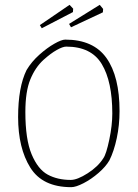

<svg xmlns="http://www.w3.org/2000/svg" viewBox="-20 -765 570 795"><path d="M55 -280Q55 -404 90 -475Q111 -510 143 -538.5Q175 -567 205 -584Q235 -601 250 -601Q367 -601 421 -524.5Q475 -448 475 -305Q475 -247 463.5 -193Q452 -139 433 -101Q418 -75 388 -49Q358 -23 326 -6.5Q294 10 275 10Q156 10 105.5 -71Q55 -152 55 -280ZM408 -110Q420 -127 432.5 -186.5Q445 -246 445 -295Q445 -427 401.5 -499.5Q358 -572 254 -572Q240 -572 215 -558Q190 -544 160 -517Q126 -486 105.5 -436Q85 -386 85 -301Q85 -188 111 -126Q137 -64 177.5 -42Q218 -20 273 -20Q300 -20 343 -47.5Q386 -75 408 -110ZM145 -661 268 -745 283 -729 282 -715 153 -648ZM266 -666 393 -745 407 -728 406 -714 274 -652Z"/></svg>

Font: Grenze Thin
Style: Regular
Weight: 250
Designer: Renata Polastri
Foundry: Omnibus-Type
Version: Version 1.002; ttfautohint (v1.8)